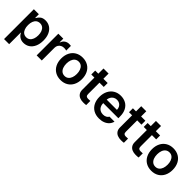

<svg xmlns="http://www.w3.org/2000/svg" viewBox="220 -1889 3321 3321"><g transform="rotate(45 1880.0 -229.0)"><path d="M59.6 -530.3H181.6V-443.4H189.5Q209.5 -482.4 244.6 -509.8Q279.8 -537.1 341.8 -537.1Q403.8 -537.1 453.4 -505.4Q502.9 -473.6 531.7 -412.1Q560.5 -350.6 560.5 -264.6Q560.5 -179.2 532.2 -117.2Q503.9 -55.2 454.3 -22.7Q404.8 9.8 341.8 9.8Q236.3 9.8 189.5 -84H184.6V199.2H59.6ZM307.6 -92.8Q347.7 -92.8 376 -114.7Q404.3 -136.7 418.9 -175.8Q433.6 -214.8 433.6 -265.6Q433.6 -315.4 419.2 -354Q404.8 -392.6 376.5 -414.1Q348.1 -435.5 307.6 -435.5Q267.6 -435.5 239.3 -414.6Q210.9 -393.6 196.3 -355.2Q181.6 -316.9 181.6 -265.6Q181.6 -213.9 196.3 -174.8Q210.9 -135.7 239.3 -114.3Q267.6 -92.8 307.6 -92.8Z M658.2 -530.3H779.3V-442.4H785.2Q798.8 -487.3 834.5 -512.7Q870.1 -538.1 916 -538.1Q943.4 -538.1 960.9 -535.2V-419.9Q952.6 -422.9 935.5 -425.3Q918.5 -427.7 903.3 -427.7Q869.1 -427.7 841.8 -413.1Q814.5 -398.4 798.8 -372.1Q783.2 -345.7 783.2 -312.5V0H658.2Z M995.6 -262.7Q995.6 -344.7 1026.9 -406.7Q1058.1 -468.8 1115.7 -502.9Q1173.3 -537.1 1249.5 -537.1Q1326.2 -537.1 1383.8 -502.9Q1441.4 -468.8 1472.4 -406.7Q1503.4 -344.7 1503.4 -262.7Q1503.4 -181.2 1472.2 -119.1Q1440.9 -57.1 1383.5 -23.2Q1326.2 10.7 1249.5 10.7Q1173.3 10.7 1115.7 -23.4Q1058.1 -57.6 1026.9 -119.4Q995.6 -181.2 995.6 -262.7ZM1377.4 -263.7Q1377.4 -313 1363 -352.8Q1348.6 -392.6 1320.1 -415.5Q1291.5 -438.5 1250.5 -438.5Q1208.5 -438.5 1179.4 -415.5Q1150.4 -392.6 1136 -353Q1121.6 -313.5 1121.6 -263.7Q1121.6 -213.9 1136 -174.3Q1150.4 -134.8 1179.4 -111.8Q1208.5 -88.9 1250.5 -88.9Q1291.5 -88.9 1320.1 -111.8Q1348.6 -134.8 1363 -174.3Q1377.4 -213.9 1377.4 -263.7Z M1864.7 -434.6H1760.3V-159.2Q1760.3 -124 1775.1 -110.8Q1790 -97.7 1816.9 -97.7Q1840.3 -97.7 1871.6 -99.6V2Q1847.2 6.8 1801.3 6.8Q1752.9 6.8 1715.6 -9Q1678.2 -24.9 1657 -57.6Q1635.7 -90.3 1636.2 -138.7V-434.6H1560.1V-530.3H1636.2V-657.2H1760.3V-530.3H1864.7Z M1932.6 -261.7Q1932.6 -343.3 1963.9 -405.5Q1995.1 -467.8 2052 -502.4Q2108.9 -537.1 2183.6 -537.1Q2251 -537.1 2305.9 -508.3Q2360.8 -479.5 2393.3 -419.2Q2425.8 -358.9 2425.8 -269.5V-230.5H2055.7Q2056.2 -186 2073.2 -153.6Q2090.3 -121.1 2120.6 -104Q2150.9 -86.9 2191.4 -86.9Q2231 -86.9 2258.8 -102.1Q2286.6 -117.2 2298.8 -141.6H2420.9Q2409.7 -95.7 2378.4 -61.3Q2347.2 -26.9 2299.1 -8.1Q2251 10.7 2190.4 10.7Q2111.3 10.7 2053 -22.7Q1994.6 -56.2 1963.6 -117.7Q1932.6 -179.2 1932.6 -261.7ZM2306.6 -315.4Q2306.2 -351.6 2291 -379.9Q2275.9 -408.2 2248.5 -424.3Q2221.2 -440.4 2185.5 -440.4Q2148.9 -440.4 2120.4 -423.6Q2091.8 -406.7 2075.2 -378.2Q2058.6 -349.6 2056.2 -315.4Z M2787.1 -434.6H2682.6V-159.2Q2682.6 -124 2697.5 -110.8Q2712.4 -97.7 2739.3 -97.7Q2762.7 -97.7 2793.9 -99.6V2Q2769.5 6.8 2723.6 6.8Q2675.3 6.8 2637.9 -9Q2600.6 -24.9 2579.3 -57.6Q2558.1 -90.3 2558.6 -138.7V-434.6H2482.4V-530.3H2558.6V-657.2H2682.6V-530.3H2787.1Z M3147.5 -434.6H3043V-159.2Q3043 -124 3057.9 -110.8Q3072.8 -97.7 3099.6 -97.7Q3123 -97.7 3154.3 -99.6V2Q3129.9 6.8 3084 6.8Q3035.6 6.8 2998.3 -9Q2960.9 -24.9 2939.7 -57.6Q2918.5 -90.3 2918.9 -138.7V-434.6H2842.8V-530.3H2918.9V-657.2H3043V-530.3H3147.5Z M3215.3 -262.7Q3215.3 -344.7 3246.6 -406.7Q3277.8 -468.8 3335.4 -502.9Q3393.1 -537.1 3469.2 -537.1Q3545.9 -537.1 3603.5 -502.9Q3661.1 -468.8 3692.1 -406.7Q3723.1 -344.7 3723.1 -262.7Q3723.1 -181.2 3691.9 -119.1Q3660.6 -57.1 3603.3 -23.2Q3545.9 10.7 3469.2 10.7Q3393.1 10.7 3335.4 -23.4Q3277.8 -57.6 3246.6 -119.4Q3215.3 -181.2 3215.3 -262.7ZM3597.2 -263.7Q3597.2 -313 3582.8 -352.8Q3568.4 -392.6 3539.8 -415.5Q3511.2 -438.5 3470.2 -438.5Q3428.2 -438.5 3399.2 -415.5Q3370.1 -392.6 3355.7 -353Q3341.3 -313.5 3341.3 -263.7Q3341.3 -213.9 3355.7 -174.3Q3370.1 -134.8 3399.2 -111.8Q3428.2 -88.9 3470.2 -88.9Q3511.2 -88.9 3539.8 -111.8Q3568.4 -134.8 3582.8 -174.3Q3597.2 -213.9 3597.2 -263.7Z"/></g></svg>

Font: Pretendard JP SemiBold
Style: Regular
Weight: 600
Designer: Base glyphs from Inter by Rasmus Andersson; Hangeul glyphs from Noto Sans CJK(Source Han Sans) by Jang Soo-young and Kan
Foundry: Kil Hyung-jin
Version: Version 1.309